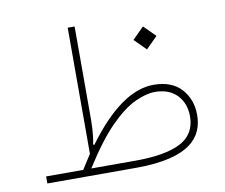

<svg xmlns="http://www.w3.org/2000/svg" viewBox="-71 -700 924 787"><g transform="rotate(-10 391.5 -307.0)"><path d="M64.9 -29.3V0H433.6C663.6 0 718.3 -81.5 718.3 -170.9C718.3 -213.4 705.1 -249.5 678.7 -278.8C651.9 -308.1 613.8 -322.8 563.5 -322.8C473.6 -322.8 379.9 -255.9 281.7 -122.1L277.3 -125C286.6 -169.4 286.6 -207 286.6 -253.9V-614.3H257.8V-89.4C245.6 -69.8 232.4 -50.3 219.2 -29.3ZM252.9 -29.3C297.9 -100.6 339.4 -155.3 377.4 -193.4C415 -231 449.7 -257.3 481 -271.5C511.7 -285.6 539.6 -293 563.5 -293C602.1 -293 632.8 -281.7 655.3 -258.8C677.2 -235.8 688.5 -206.1 688.5 -170.4C688.5 -109.4 656.7 -73.2 607.4 -54.2C558.1 -34.7 496.1 -29.3 434.1 -29.3ZM562.5 -470.2 610.4 -518.1 562.5 -565.9 514.6 -518.1Z"/></g></svg>

Font: Estedad Thin
Style: Regular
Weight: 100
Designer: Amin Abedi
Version: Version 7.3